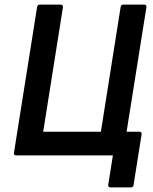

<svg xmlns="http://www.w3.org/2000/svg" viewBox="-20 -675 666 834"><path d="M460.2 138.9Q449.1 138.9 450.1 127.8L470.4 0H50.4Q38.9 0 40.6 -11.1L140.9 -643.2Q142.3 -655 153.3 -655H243.5Q254.6 -655 253.3 -643.2L167.6 -102.8H418.2L503.8 -643.2Q505.2 -655 515.6 -655H605.8Q617.3 -655 615.9 -643.2L529.9 -102.8H585.8Q596.3 -102.8 595 -91L560.3 127.8Q559.6 138.9 548.5 138.9Z"/></svg>

Font: Sofia Sans Semi Condensed
Style: Italic
Weight: 400
Italic angle: -9°
Designer: Botio Nikoltchev, Ani Petrova
Foundry: lettersoup
Version: Version 4.101